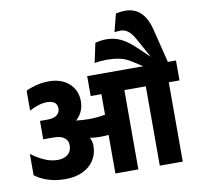

<svg xmlns="http://www.w3.org/2000/svg" viewBox="-104 -1127 1267 1235"><g transform="rotate(-10 530.0 -510.0)"><path d="M30 -80V-220Q63 -193 109 -171.5Q155 -150 200 -150Q243 -150 267.5 -171Q292 -192 292 -230Q292 -262 268 -279.5Q244 -297 200 -297H131V-417H180Q220 -417 241 -432.5Q262 -448 262 -477Q262 -502 244.5 -515Q227 -528 195 -528Q168 -528 135.5 -517.5Q103 -507 80 -493V-623Q104 -636 145 -647Q186 -658 230 -658Q312 -658 362 -613.5Q412 -569 412 -496Q412 -461 398.5 -431Q385 -401 360 -379Q405 -374 441 -374Q501 -374 550 -384V-518H480V-648H846L786 -687Q743 -715 703.5 -722.5Q664 -730 621 -730Q581 -730 542 -723L569 -850Q606 -860 643 -860Q694 -860 738 -838.5Q782 -817 842 -759L905 -699L834 -827Q813 -865 791 -882Q769 -899 744 -899Q726 -899 702 -896L732 -1013Q765 -1020 793 -1020Q915 -1020 952 -869L1007 -648H1060V-518H990V0H840V-518H700V0H550V-252Q520 -249 493 -249Q464 -249 429 -254Q442 -228 442 -200Q442 -147 415.5 -106Q389 -65 341 -42.5Q293 -20 230 -20Q166 -20 115.5 -36.5Q65 -53 30 -80Z"/></g></svg>

Font: Madhuban Bold
Style: Regular
Weight: 700
Designer: jaikishan Patel
Foundry: MagicType
Version: Version 1.000